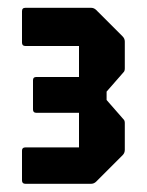

<svg xmlns="http://www.w3.org/2000/svg" viewBox="-20 -716 367 480"><path d="M43.5 -256.5Q35 -256.5 35 -265V-339.5Q35 -347.5 43.5 -347.5H177.5V-434H70.5Q62.5 -434 62.5 -442.5V-515.5Q62.5 -523.5 70.5 -523.5H177.5V-601H43.5Q35 -601 35 -609.5V-688Q35 -696.5 43.5 -696.5H207.5Q215 -696.5 220.5 -691L286.5 -625Q292 -619.5 292 -612V-545Q292 -538 288.5 -535L246.5 -487V-466L288.5 -418Q292 -415 292 -408.5V-341.5Q292 -333.5 286.5 -328L220.5 -262Q215 -256.5 207.5 -256.5Z"/></svg>

Font: Jaro 24pt
Style: Regular
Weight: 400
Designer: Agyei Archer, Celine Hurka, Mirko Velimirović
Version: Version 1.000